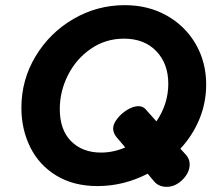

<svg xmlns="http://www.w3.org/2000/svg" viewBox="-20 -733 843 745"><path d="M701 -133Q716 -116 716 -96Q716 -63 688 -35.5Q660 -8 627 -8Q596 -8 578 -29L553 -59Q460 -11 358 -11Q266 -11 199 -51.5Q132 -92 97.5 -161.5Q63 -231 63 -315Q63 -423 118 -514.5Q173 -606 265 -659.5Q357 -713 464 -713Q556 -713 628 -672Q700 -631 740 -561Q780 -491 780 -405Q780 -335 754 -271.5Q728 -208 680 -156ZM466 -161 432 -201Q419 -217 419 -235Q419 -252 435 -272.5Q451 -293 474 -307Q497 -321 517 -321Q535 -321 545 -309L587 -262Q633 -330 633 -408Q633 -486 586.5 -534.5Q540 -583 461 -583Q390 -583 333 -544Q276 -505 244 -442Q212 -379 212 -310Q212 -229 256 -185Q300 -141 372 -141Q420 -141 466 -161Z"/></svg>

Font: Mali
Style: Bold Italic
Weight: 700
Italic angle: -10°
Version: Version 1.000; ttfautohint (v1.6)